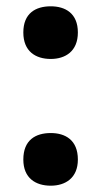

<svg xmlns="http://www.w3.org/2000/svg" viewBox="-20 -576 321 609"><path d="M54 -473C54 -413 93 -389 141 -389C187 -389 227 -413 227 -473C227 -534 187 -556 141 -556C93 -556 54 -534 54 -473ZM54 -70C54 -11 93 13 141 13C187 13 227 -11 227 -70C227 -132 187 -154 141 -154C93 -154 54 -132 54 -70Z"/></svg>

Font: Noto Sans Myanmar UI
Style: Bold
Weight: 700
Designer: Monotype Design Team
Foundry: Monotype Imaging Inc.
Version: Version 2.103